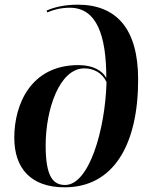

<svg xmlns="http://www.w3.org/2000/svg" viewBox="-20 -790 652 820"><path d="M256 10C467 10 570 -175 570 -450C570 -670 475 -770 312 -770C248 -770 204 -756 179 -745L182 -737C204 -747 239 -757 278 -757C394 -757 434 -637 434 -457C418 -486 381 -512 315 -512C112 -512 41 -345 41 -202C41 -73 110 10 256 10ZM258 0C207 0 175 -35 175 -169C175 -323 234 -498 340 -498C380 -498 417 -479 435 -439C429 -233 360 0 258 0Z"/></svg>

Font: Noto Serif Display SemiBold
Style: Italic
Weight: 600
Italic angle: -12°
Designer: Monotype Design Team
Foundry: Monotype Imaging Inc.
Version: Version 2.009